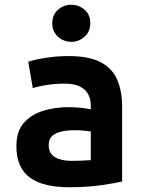

<svg xmlns="http://www.w3.org/2000/svg" viewBox="-20 -776 600 808"><path d="M271 12Q221 12 180 3Q139 -6 109.5 -26Q80 -46 64.5 -79.5Q49 -113 49 -161Q49 -223 80 -258.5Q111 -294 161 -309.5Q211 -325 267 -325Q295 -325 319 -322.5Q343 -320 362 -316V-333Q362 -359 351 -379.5Q340 -400 316 -412Q292 -424 252 -424Q213 -424 177 -418.5Q141 -413 118 -405L99 -516Q124 -525 171.5 -532.5Q219 -540 269 -540Q355 -540 404 -514Q453 -488 473.5 -440Q494 -392 494 -326V-12Q464 -5 404.5 3.5Q345 12 271 12ZM281 -99Q303 -99 324.5 -100Q346 -101 362 -102V-223Q349 -225 330 -226.5Q311 -228 295 -228Q266 -228 241 -223Q216 -218 200.5 -204.5Q185 -191 185 -165Q185 -130 211.5 -114.5Q238 -99 281 -99ZM280 -600Q248 -600 224 -621.5Q200 -643 200 -678Q200 -714 224 -735Q248 -756 280 -756Q312 -756 336 -735Q360 -714 360 -679Q360 -643 336 -621.5Q312 -600 280 -600Z"/></svg>

Font: Ubuntu Sans Mono
Style: Bold
Weight: 700
Monospace: yes
Designer: Dalton Maag Ltd
Foundry: Dalton Maag Ltd
Version: Version 1.006